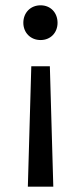

<svg xmlns="http://www.w3.org/2000/svg" viewBox="-20 -505 307 724"><path d="M133 -354C171 -354 197 -382 197 -419C197 -457 171 -485 133 -485C95 -485 68 -457 68 -419C68 -382 95 -354 133 -354ZM85 199H181L168 -255H98Z"/></svg>

Font: Outfit
Style: Regular
Weight: 400
Designer: Rodrigo Fuenzalida
Foundry: fragTYPE
Version: Version 1.100;gftools[0.9.27]